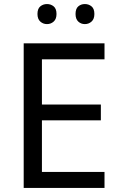

<svg xmlns="http://www.w3.org/2000/svg" viewBox="-20 -928 596 948"><path d="M496 0H97V-714H496V-635H187V-412H478V-334H187V-79H496ZM165 -859Q165 -885 179 -896.5Q193 -908 212 -908Q231 -908 245 -896.5Q259 -885 259 -859Q259 -834 245 -821.5Q231 -809 212 -809Q193 -809 179 -821.5Q165 -834 165 -859ZM353 -859Q353 -885 366.5 -896.5Q380 -908 399 -908Q418 -908 432 -896.5Q446 -885 446 -859Q446 -834 432 -821.5Q418 -809 399 -809Q380 -809 366.5 -821.5Q353 -834 353 -859Z"/></svg>

Font: Noto Sans Old Permic
Style: Regular
Weight: 400
Designer: Monotype Design Team
Foundry: Monotype Imaging Inc.
Version: Version 2.001; ttfautohint (v1.8.4.7-5d5b)